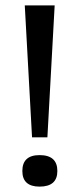

<svg xmlns="http://www.w3.org/2000/svg" viewBox="-20 -681 295 713"><path d="M99 -171 72 -661H183L156 -171ZM127 12Q63 12 63 -46Q63 -105 127 -105Q193 -105 193 -46Q193 12 127 12Z"/></svg>

Font: Bricolage Grotesque 10pt
Style: Regular
Weight: 400
Designer: Mathieu Triay
Foundry: Atelier Triay
Version: Version 1.000; ttfautohint (v1.8.4.7-5d5b);gftools[0.9.32]